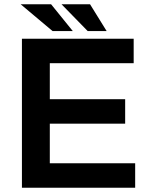

<svg xmlns="http://www.w3.org/2000/svg" viewBox="-20 -882 695 902"><path d="M83 0V-700H608V-585H214V-416H568V-301H214V-115H615V0ZM227 -736 77 -862H220L322 -736ZM392 -736 269 -862H403L481 -736Z"/></svg>

Font: REM Medium
Style: Regular
Weight: 500
Designer: Octavio Pardo
Foundry: Ashler Design
Version: Version 1.005;gftools[0.9.28]